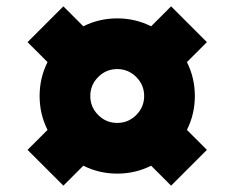

<svg xmlns="http://www.w3.org/2000/svg" viewBox="-20 -653 740 606"><path d="M180 -67 67 -180 130 -243Q105 -293 105 -350Q105 -407 130 -457L67 -520L180 -633L243 -570Q293 -595 350 -595Q407 -595 457 -570L520 -633L633 -520L570 -457Q595 -407 595 -350Q595 -293 570 -243L633 -180L520 -67L457 -130Q407 -105 350 -105Q293 -105 243 -130ZM350 -265Q385 -265 410 -290Q435 -315 435 -350Q435 -385 410 -410Q385 -435 350 -435Q315 -435 290 -410Q265 -385 265 -350Q265 -315 290 -290Q315 -265 350 -265Z"/></svg>

Font: Martian Mono ExtraBold
Style: Regular
Weight: 800
Monospace: yes
Designer: Roman Shamin
Foundry: Evil Martians
Version: Version 1.000; ttfautohint (v1.8.4.7-5d5b)